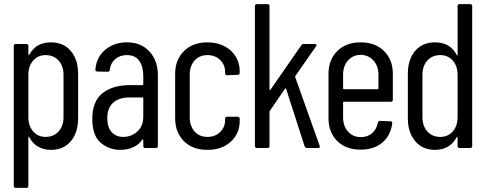

<svg xmlns="http://www.w3.org/2000/svg" viewBox="-20 -720 2364 934"><path d="M360 -361V-145Q360 -75 324.5 -33Q289 9 228 9Q194 9 166.5 -6Q139 -21 122 -53Q121 -56 119.5 -55.5Q118 -55 118 -52V184Q118 194 108 194H57Q47 194 47 184V-496Q47 -506 57 -506H108Q118 -506 118 -496V-455Q118 -452 120 -452.5Q122 -453 124 -456Q156 -514 228 -514Q289 -514 324.5 -472Q360 -430 360 -361ZM118 -356V-150Q118 -107 141.5 -80.5Q165 -54 202 -54Q241 -54 265 -80.5Q289 -107 289 -150V-356Q289 -399 265 -425.5Q241 -452 202 -452Q165 -452 141.5 -425.5Q118 -399 118 -356Z M429 -142Q429 -227 478.5 -266.5Q528 -306 612 -306H673Q677 -306 677 -310V-350Q677 -396 657.5 -424Q638 -452 598 -452Q563 -452 540.5 -432.5Q518 -413 514 -381Q514 -371 504 -371L453 -372Q448 -372 445.5 -375Q443 -378 444 -382Q449 -442 492 -478Q535 -514 598 -514Q666 -514 707 -469.5Q748 -425 748 -354V-10Q748 0 738 0H687Q677 0 677 -10V-39Q677 -41 675.5 -42Q674 -43 673 -41Q637 9 563 9Q511 9 470 -25.5Q429 -60 429 -142ZM579 -54Q619 -54 648 -80Q677 -106 677 -154V-242Q677 -246 673 -246H610Q559 -246 530.5 -220.5Q502 -195 502 -146Q502 -100 523.5 -77Q545 -54 579 -54Z M832 -145V-361Q832 -429 875 -471.5Q918 -514 989 -514Q1036 -514 1071.5 -495.5Q1107 -477 1126.5 -445Q1146 -413 1146 -375V-366Q1146 -356 1136 -356L1085 -354Q1075 -354 1075 -364V-371Q1075 -404 1051 -428Q1027 -452 989 -452Q950 -452 926.5 -425.5Q903 -399 903 -357V-149Q903 -107 926.5 -80.5Q950 -54 989 -54Q1027 -54 1051 -78Q1075 -102 1075 -135V-142Q1075 -152 1085 -152H1136Q1146 -152 1146 -142V-131Q1146 -71 1103 -31Q1060 9 989 9Q917 9 874.5 -33.5Q832 -76 832 -145Z M1220 -10V-690Q1220 -700 1230 -700H1281Q1291 -700 1291 -690V-286Q1291 -283 1293 -282Q1295 -281 1296 -284L1446 -500Q1450 -506 1458 -506H1511Q1517 -506 1519 -502.5Q1521 -499 1517 -494L1417 -351Q1414 -348 1416 -345L1535 -11L1536 -7Q1536 0 1527 0H1474Q1465 0 1462 -8L1372 -287Q1371 -293 1366 -288L1293 -181Q1291 -179 1291 -176V-10Q1291 0 1281 0H1230Q1220 0 1220 -10Z M1578 -145V-360Q1578 -429 1620.5 -471.5Q1663 -514 1734 -514Q1806 -514 1848.5 -471.5Q1891 -429 1891 -361V-235Q1891 -225 1881 -225H1653Q1649 -225 1649 -221V-149Q1649 -107 1673 -80Q1697 -53 1735 -53Q1768 -53 1790 -72Q1812 -91 1818 -123Q1821 -132 1829 -132L1879 -130Q1884 -130 1886.5 -127Q1889 -124 1888 -119Q1880 -60 1839.5 -26Q1799 8 1734 8Q1663 8 1620.5 -34Q1578 -76 1578 -145ZM1653 -286H1817Q1821 -286 1821 -290V-356Q1821 -399 1796.5 -426Q1772 -453 1734 -453Q1697 -453 1673 -426Q1649 -399 1649 -356V-290Q1649 -286 1653 -286Z M1964 -145V-361Q1964 -431 1999.5 -472.5Q2035 -514 2096 -514Q2171 -514 2202 -452Q2203 -449 2204.5 -449.5Q2206 -450 2206 -453V-690Q2206 -700 2216 -700H2267Q2277 -700 2277 -690V-10Q2277 0 2267 0H2216Q2206 0 2206 -10V-51Q2206 -54 2204 -53.5Q2202 -53 2200 -50Q2167 9 2096 9Q2035 9 1999.5 -33.5Q1964 -76 1964 -145ZM2206 -150V-356Q2206 -399 2182.5 -425.5Q2159 -452 2122 -452Q2083 -452 2059 -425.5Q2035 -399 2035 -356V-150Q2035 -107 2059 -80.5Q2083 -54 2122 -54Q2159 -54 2182.5 -80.5Q2206 -107 2206 -150Z"/></svg>

Font: Barlow Condensed
Style: Regular
Weight: 400
Width: 3
Designer: Jeremy Tribby
Foundry: Tribby Type
Version: Version 1.500